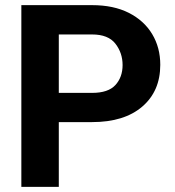

<svg xmlns="http://www.w3.org/2000/svg" viewBox="-20 -731 685 751"><path d="M340.3 -253.4H210V0H63.5V-710.9H340.3Q424.3 -710.9 483.9 -680.7Q543.5 -650.4 575.2 -597.7Q606.9 -544.9 606.9 -477.5Q606.9 -374.5 536.4 -314Q465.8 -253.4 340.3 -253.4ZM340.3 -596.2H210V-367.7H340.3Q403.3 -367.7 431.4 -398.4Q459.5 -429.2 459.5 -476.6Q459.5 -523.9 431.4 -560.1Q403.3 -596.2 340.3 -596.2Z"/></svg>

Font: Vazirmatn RD FD
Style: Bold
Weight: 700
Designer: Saber Rastikerdar
Foundry: Saber Rastikerdar
Version: Version 33.003